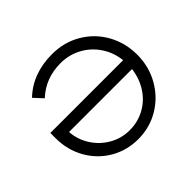

<svg xmlns="http://www.w3.org/2000/svg" viewBox="-164 -923 1147 1147"><g transform="rotate(-45 409.0 -350.0)"><path d="M60 -342V-386H675Q667 -458 628.5 -515.5Q590 -573 529.5 -605.5Q469 -638 398 -638Q271 -638 183 -556L131 -612Q236 -712 400 -712Q501 -712 583 -664Q665 -616 711.5 -533Q758 -450 758 -349Q758 -250 711 -167Q664 -84 583.5 -36Q503 12 406 12Q309 12 230 -34.5Q151 -81 105.5 -162Q60 -243 60 -342ZM407 -62Q476 -62 534 -93.5Q592 -125 629 -182Q666 -239 675 -311H143Q148 -242 185 -185Q222 -128 280.5 -95Q339 -62 407 -62Z"/></g></svg>

Font: Lexend HM
Style: Regular
Weight: 400
Designer: Bonnie Shaver-Troup, Thomas Jockin, Octavio Pardo
Foundry: Lexend
Version: Version 1.091